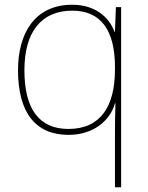

<svg xmlns="http://www.w3.org/2000/svg" viewBox="-20 -558 623 810"><path d="M465 -3V232H491V-528H469L465 -424H463C440 -487 380 -538 285 -538C124 -538 56 -414 56 -262C56 -84 129 11 269 11C370 11 443 -45 465 -122H467C466 -89 465 -35 465 -3ZM269 -14C145 -14 83 -98 83 -262C83 -422 153 -513 285 -513C406 -513 465 -430 465 -275V-265C465 -109 404 -14 269 -14Z"/></svg>

Font: Noto Sans Thai Looped Thin
Style: Regular
Weight: 100
Designer: Sasikarn Vongin, Ben Mitchell
Foundry: The Fontpad Ltd
Version: Version 1.001